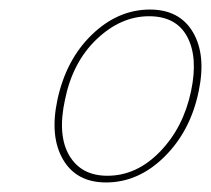

<svg xmlns="http://www.w3.org/2000/svg" viewBox="-20 -685 442 402"><path d="M202 -303Q140 -303 112 -351Q84 -399 100 -475Q118 -560 172.5 -612.5Q227 -665 294 -665Q356 -665 384 -617.5Q412 -570 396 -494Q379 -411 324.5 -357Q270 -303 202 -303ZM205 -317Q266 -317 315 -367.5Q364 -418 380 -494Q395 -565 372 -608Q349 -651 292 -651Q233 -651 182.5 -603Q132 -555 116 -476Q100 -402 125 -359.5Q150 -317 205 -317Z"/></svg>

Font: EauTestText Thin
Style: Italic
Weight: 250
Italic angle: -12°
Designer: Christian Thalmann (Catharsis Fonts)
Version: Version 0.001;PS 000.001;hotconv 1.0.88;makeotf.lib2.5.64775